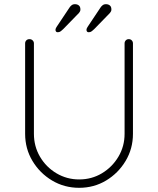

<svg xmlns="http://www.w3.org/2000/svg" viewBox="-20 -887 755 917"><path d="M595 -700Q604 -700 609.5 -694Q615 -688 615 -680V-248Q615 -177 580 -118.5Q545 -60 487 -25Q429 10 358 10Q287 10 228.5 -25Q170 -60 135 -118.5Q100 -177 100 -248V-680Q100 -688 105.5 -694Q111 -700 121 -700Q130 -700 136 -694Q142 -688 142 -680V-248Q142 -188 171 -138.5Q200 -89 249.5 -59.5Q299 -30 358 -30Q418 -30 467 -59.5Q516 -89 545.5 -138.5Q575 -188 575 -248V-680Q575 -688 580.5 -694Q586 -700 595 -700ZM256 -733Q245 -733 245 -745Q245 -750 250 -758L312 -851Q315 -856 321.5 -861.5Q328 -867 338 -867Q349 -867 356.5 -861Q364 -855 364 -842Q364 -836 362 -832.5Q360 -829 357 -825L282 -748Q277 -743 270.5 -738Q264 -733 256 -733ZM404 -733Q393 -733 393 -745Q393 -750 398 -758L460 -851Q463 -856 469.5 -861.5Q476 -867 486 -867Q497 -867 504.5 -861Q512 -855 512 -842Q512 -836 510 -832.5Q508 -829 505 -825L430 -748Q425 -743 418.5 -738Q412 -733 404 -733Z"/></svg>

Font: Quicksand Light Light
Style: Regular
Weight: 300
Version: Version 3.006